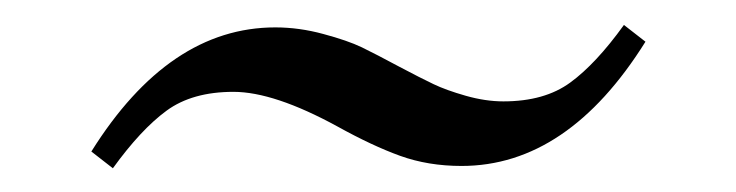

<svg xmlns="http://www.w3.org/2000/svg" viewBox="-20 -330 602 157"><path d="M54.7 -206.1Q118.2 -307.6 205.1 -307.6Q224.6 -307.6 244.4 -302.2Q264.2 -296.9 275.9 -291.3Q287.6 -285.6 306.6 -275.4Q324.2 -266.1 334.5 -261.2Q344.7 -256.3 360.8 -251.7Q377 -247.1 391.6 -247.1Q425.3 -247.1 446.3 -262.5Q467.3 -277.8 490.2 -309.6L507.8 -295.9Q444.3 -194.3 357.4 -194.3Q330.1 -194.3 307.1 -202.6Q284.2 -210.9 255.9 -226.6Q204.1 -254.9 170.9 -254.9Q137.2 -254.9 116.2 -239.5Q95.2 -224.1 72.3 -192.4Z"/></svg>

Font: Theano Didot
Style: Regular
Weight: 400
Designer: Alexey Kryukov
Version: Version 2.0